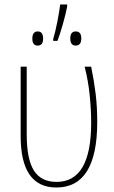

<svg xmlns="http://www.w3.org/2000/svg" viewBox="-20 -825 506 855"><path d="M248 -805Q244 -772 235 -726.5Q226 -681 217 -652V-643H236Q248 -675 260.5 -719.5Q273 -764 279 -795V-805ZM124 -653Q124 -622 148 -622Q172 -622 172 -653Q172 -685 148 -685Q124 -685 124 -653ZM293 -654Q293 -622 317 -622Q342 -622 342 -654Q342 -685 317 -685Q293 -685 293 -654ZM413 -282Q413 -348 406 -406.5Q399 -465 386 -528H357Q373 -465 379.5 -400.5Q386 -336 386 -278Q386 -15 232 -15Q163 -15 131 -65.5Q99 -116 99 -226V-528H72V-219Q72 10 231 10Q413 10 413 -282Z"/></svg>

Font: Noto Sans Display SemiCondensed Thin
Style: Regular
Weight: 250
Width: 4
Designer: Monotype Design team
Foundry: Monotype Imaging Inc.
Version: 1.000